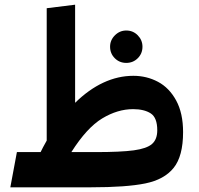

<svg xmlns="http://www.w3.org/2000/svg" viewBox="-20 -798 848 818"><path d="M760 -235Q760 -133 720 -83Q680 -33 599 -16.5Q518 0 368 0H24L52 -150H153Q161 -167 179 -199V-763L300 -778V-360Q358 -417 420.5 -446Q483 -475 548 -475Q605 -475 653 -449.5Q701 -424 730.5 -370Q760 -316 760 -235ZM650 -243Q650 -297 622 -315Q594 -333 547 -333Q481 -333 415.5 -293.5Q350 -254 284 -150H386Q495 -150 550 -157.5Q605 -165 627.5 -184.5Q650 -204 650 -243ZM449 -599Q449 -627 469.5 -647.5Q490 -668 518 -668Q547 -668 567 -647.5Q587 -627 587 -599Q587 -570 567 -550Q547 -530 518 -530Q489 -530 469 -550Q449 -570 449 -599Z"/></svg>

Font: FiraGOUPP
Style: Bold
Weight: 700
Designer: bBox Type
Foundry: bBox Type GmbH
Version: Version 1.001